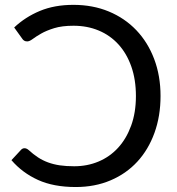

<svg xmlns="http://www.w3.org/2000/svg" viewBox="-20 -744 713 772"><path d="M78.5 -148Q87 -148 95.5 -140.5Q114 -123.5 132.8 -111.2Q151.5 -99 173.2 -91Q195 -83 220.5 -79.2Q246 -75.5 278.5 -75.5Q331 -75.5 376.2 -94.5Q421.5 -113.5 454.8 -149.8Q488 -186 507.2 -238.5Q526.5 -291 526.5 -358Q526.5 -424 508 -476.5Q489.5 -529 456.2 -565.5Q423 -602 377 -621.2Q331 -640.5 275.5 -640.5Q229.5 -640.5 198 -630.8Q166.5 -621 145.5 -609Q124.5 -597 111.5 -587.2Q98.5 -577.5 89.5 -577.5Q81.5 -577.5 76.8 -580.8Q72 -584 69 -589L37 -633.5Q81.5 -675.5 140.2 -700Q199 -724.5 275 -724.5Q353 -724.5 417.5 -697.8Q482 -671 528.2 -622.5Q574.5 -574 600 -506.5Q625.5 -439 625.5 -358Q625.5 -277 601 -209.5Q576.5 -142 532 -93.8Q487.5 -45.5 424.5 -18.8Q361.5 8 284.5 8Q195.5 8 132.8 -20.5Q70 -49 26 -100L64.5 -141.5Q70.5 -148 78.5 -148Z"/></svg>

Font: Lato 2
Style: Regular
Weight: 400
Designer: Lukasz Dziedzic with Adam Twardoch and Botio Nikoltchev
Foundry: tyPoland Lukasz Dziedzic
Version: Version 2.015; 2015-08-06; http://www.latofonts.com/